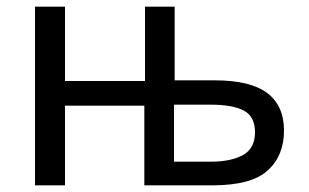

<svg xmlns="http://www.w3.org/2000/svg" viewBox="-20 -556 926 576"><path d="M504 -536V-315H624Q731 -315 781.5 -277Q832 -239 832 -164Q832 -89 783 -44.5Q734 0 618 0H413V-239H175V0H85V-536H175V-313H415V-536ZM612 -242H502V-71H614Q673 -71 709 -91Q745 -111 745 -159Q745 -207 711 -224.5Q677 -242 612 -242Z"/></svg>

Font: Noto IKEA Simplified Chinese
Style: Regular
Weight: 400
Designer: Monotype Design Team
Foundry: Monotype Imaging Inc.
Version: Version 1.100